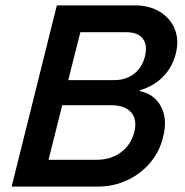

<svg xmlns="http://www.w3.org/2000/svg" viewBox="-20 -695 689 715"><path d="M23.3 0 191.7 -675H480.8Q536.7 -675 575.8 -650.8Q615 -626.7 631.2 -585.8Q647.5 -545 634.2 -493.3Q621.7 -444.2 586.7 -408.8Q551.7 -373.3 500.8 -359.2L500 -355.8Q555.8 -344.2 580 -297.5Q604.2 -250.8 587.5 -185Q574.2 -130 538.8 -88.3Q503.3 -46.7 452.5 -23.3Q401.7 0 342.5 0ZM234.2 -396.7H405.8Q449.2 -396.7 479.6 -420.4Q510 -444.2 520 -485.8Q530 -527.5 511.7 -551.2Q493.3 -575 450.8 -575H279.2ZM160.8 -100H340Q392.5 -100 430 -127.5Q467.5 -155 480 -202.5Q491.7 -250 468.3 -276.7Q445 -303.3 391.7 -303.3H211.7Z"/></svg>

Font: Funnel Sans Medium
Style: Italic
Weight: 500
Italic angle: -14.036°
Version: Version 1.000; Beta; Release 5; Build 24; ttfautohint (v1.8.